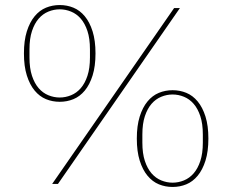

<svg xmlns="http://www.w3.org/2000/svg" viewBox="-20 -730 922 762"><path d="M217 -326Q188 -326 162.5 -336.5Q137 -347 117.5 -370.5Q98 -394 86.5 -430.5Q75 -467 75 -518Q75 -569 86.5 -605.5Q98 -642 117.5 -665.5Q137 -689 162.5 -699.5Q188 -710 217 -710Q246 -710 271.5 -699.5Q297 -689 316.5 -665.5Q336 -642 347.5 -605.5Q359 -569 359 -518Q359 -467 347.5 -430.5Q336 -394 316.5 -370.5Q297 -347 271.5 -336.5Q246 -326 217 -326ZM671 -698H694L210 0H187ZM217 -343Q240 -343 262 -352Q284 -361 300.5 -380Q317 -399 327 -429Q337 -459 337 -502V-534Q337 -577 327 -607Q317 -637 300.5 -656Q284 -675 262 -684Q240 -693 217 -693Q194 -693 172 -684Q150 -675 133.5 -656Q117 -637 107 -607Q97 -577 97 -534V-502Q97 -459 107 -429Q117 -399 133.5 -380Q150 -361 172 -352Q194 -343 217 -343ZM665 12Q636 12 610.5 1.5Q585 -9 565.5 -32.5Q546 -56 534.5 -92.5Q523 -129 523 -180Q523 -231 534.5 -267.5Q546 -304 565.5 -327.5Q585 -351 610.5 -361.5Q636 -372 665 -372Q694 -372 719.5 -361.5Q745 -351 764.5 -327.5Q784 -304 795.5 -267.5Q807 -231 807 -180Q807 -129 795.5 -92.5Q784 -56 764.5 -32.5Q745 -9 719.5 1.5Q694 12 665 12ZM665 -5Q688 -5 710 -14Q732 -23 748.5 -42Q765 -61 775 -91Q785 -121 785 -164V-196Q785 -239 775 -269Q765 -299 748.5 -318Q732 -337 710 -346Q688 -355 665 -355Q642 -355 620 -346Q598 -337 581.5 -318Q565 -299 555 -269Q545 -239 545 -196V-164Q545 -121 555 -91Q565 -61 581.5 -42Q598 -23 620 -14Q642 -5 665 -5Z"/></svg>

Font: IBM Plex Sans KR Thin
Style: Regular
Weight: 100
Designer: Mike Abbink; Paul van der Laan; Pieter van Rosmalen; Wujin Sim; Chorong Kim; Dohee Lee;
Foundry: Sandoll Inc.
Version: Version 1.001